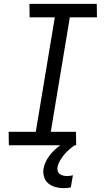

<svg xmlns="http://www.w3.org/2000/svg" viewBox="-20 -755 540 998"><path d="M376 0H26L25 -70H166L265 -665H134L133 -735H483L484 -665H343L244 -70H375ZM312 223Q290 223 269 217.5Q248 212 232 199Q216 186 209.5 165.5Q203 145 206 123Q211 94 228 67.5Q245 41 268.5 20Q292 -1 319.5 -16Q347 -31 375 -39L369 0Q353 10 339 22.5Q325 35 313 49.5Q301 64 291.5 80.5Q282 97 279 114Q277 124 280 134Q283 144 290.5 149.5Q298 155 308 157.5Q318 160 328 160Q336 160 344 159Q352 158 359 156L348 219Q339 221 330 222Q321 223 312 223Z"/></svg>

Font: Iosevka
Style: Italic
Weight: 400
Italic angle: -9°
Monospace: yes
Designer: Belleve Invis
Foundry: Belleve Invis
Version: Version 32.5.0; ttfautohint (v1.8.4)